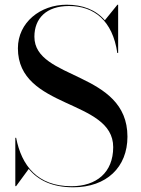

<svg xmlns="http://www.w3.org/2000/svg" viewBox="-20 -780 600 815"><path d="M48.5 10 102 -63C141.5 -15 201.5 15 291 15C432 15 521 -70 521 -200C521 -479.5 126 -439 126 -624C126 -702.5 177 -754.5 273 -754.5C379.5 -754.5 458 -692.5 478 -555H481.5V-760H478.5L425 -694C386 -739 330.5 -760 263 -760C151.5 -760 56 -685 56 -575C56 -315 460.5 -360.5 460.5 -155.5C460.5 -47.5 389 10.5 283 10.5C139 10.5 71.5 -77 48.5 -195H45V10Z"/></svg>

Font: Bodoni* 48pt
Style: Regular
Weight: 400
Version: Version 2.3